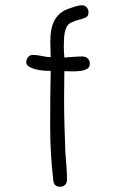

<svg xmlns="http://www.w3.org/2000/svg" viewBox="-20 -715 442 731"><path d="M322 -472Q322 -458 310 -452Q298 -446 282 -444.5Q266 -443 250 -443.5Q234 -444 225 -444Q225 -418 224.5 -391Q224 -364 224 -338Q224 -287 225.5 -235.5Q227 -184 229 -133Q231 -107 233 -81.5Q235 -56 235 -31Q235 -19 228 -11.5Q221 -4 208 -4Q186 -4 183 -27Q171 -130 171 -235Q171 -340 173 -445Q164 -445 148.5 -446Q133 -447 118 -450.5Q103 -454 91.5 -460.5Q80 -467 80 -478Q80 -489 87 -497.5Q94 -506 105 -506Q121 -506 138.5 -502Q156 -498 173 -497L172 -536Q171 -558 172.5 -580Q174 -602 180.5 -621.5Q187 -641 201 -656.5Q215 -672 239 -681Q249 -685 265 -690Q281 -695 292 -695Q303 -695 310 -687Q317 -679 317 -668Q317 -653 305.5 -648Q294 -643 279.5 -639.5Q265 -636 250.5 -629Q236 -622 230 -604Q225 -589 224 -572.5Q223 -556 223 -540Q223 -529 223.5 -518Q224 -507 225 -496Q242 -497 259.5 -498.5Q277 -500 294 -500Q306 -500 314 -492.5Q322 -485 322 -472Z"/></svg>

Font: Wynona
Style: Regular
Weight: 400
Italic angle: -12°
Designer: Kanati
Foundry: Kanati and Michael Everson
Version: Version 2.000